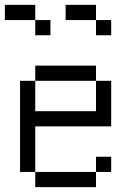

<svg xmlns="http://www.w3.org/2000/svg" viewBox="-20 -770 540 790"><path d="M125 -687.5H0V-750H125ZM62.5 -437.5H125V-312.5H375V-437.5H437.5V-250H125V-62.5H62.5ZM125 -62.5H375V0H125ZM125 -500H375V-437.5H125ZM125 -687.5H187.5V-625H125ZM250 -750H375V-687.5H250ZM375 -125H437.5V-62.5H375ZM375 -687.5H437.5V-625H375Z"/></svg>

Font: 寒蝉点阵体 16px
Style: Regular
Weight: 400
Designer: Designed by Warren2060
Foundry: ChillType
Version: Version 1.000